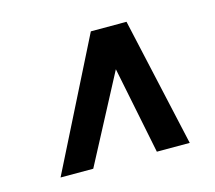

<svg xmlns="http://www.w3.org/2000/svg" viewBox="-60 -896 525 468"><g transform="rotate(-15 203.0 -662.5)"><path d="M40 -500 203.5 -825H293.5L366 -500H283L238.5 -720L122.5 -500Z"/></g></svg>

Font: Urbanist
Style: Italic
Weight: 400
Italic angle: -8°
Designer: Corey Hu
Foundry: Corey Hu
Version: Version 1.330; ttfautohint (v1.8.4.7-5d5b)